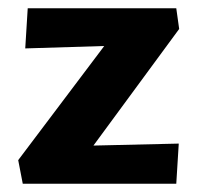

<svg xmlns="http://www.w3.org/2000/svg" viewBox="-20 -444 476 464"><path d="M24 -57 272 -386 335 -336 41 -327 47 -424H406L413 -374L163 -34L110 -90L412 -97L406 0H35Z"/></svg>

Font: Ysabeau Office ExtraBold
Style: Regular
Weight: 800
Designer: Christian Thalmann (Catharsis Fonts)
Version: Version 2.001;gftools[0.9.30]; featfreeze: tnum,lnum,ss02